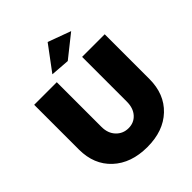

<svg xmlns="http://www.w3.org/2000/svg" viewBox="-252 -1082 1249 1249"><g transform="rotate(-45 372.5 -457.0)"><path d="M398.9 -928.2 557.1 -870.1 403.8 -748 272 -757.8ZM255.9 -290Q255.9 -231.4 290 -195.3Q324.2 -159.2 375 -159.2Q425.3 -159.2 457 -194.6Q488.8 -230 488.8 -290V-701.2H696.8V-290Q696.8 -151.4 609.4 -68.6Q522 14.2 375 14.2Q226.1 14.2 137 -68.6Q47.9 -151.4 47.9 -290V-701.2H255.9Z"/></g></svg>

Font: Montserrat arm ExtraBold
Style: Regular
Weight: 800
Designer: Julieta Ulanovsky
Foundry: Julieta Ulanovsky
Version: Version 6.000;PS 006.000;hotconv 1.0.88;makeotf.lib2.5.64775